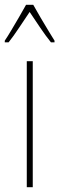

<svg xmlns="http://www.w3.org/2000/svg" viewBox="-41 -783 248 803"><path d="M96 0H71V-527H96ZM98 -763Q111 -740 129.5 -708Q148 -676 164.5 -649.5Q181 -623 187 -613V-606H172Q151 -632 127 -667.5Q103 -703 83 -733Q64 -705 39.5 -668Q15 -631 -5 -606H-21V-613Q-10 -629 6 -656Q22 -683 39 -712Q56 -741 68 -763Z"/></svg>

Font: Noto Sans Khmer ExtraCondensed Thin
Style: Regular
Weight: 250
Width: 2
Designer: Danh Hong and the Monotype Design Team
Foundry: Monotype Imaging Inc.
Version: Version 2.004